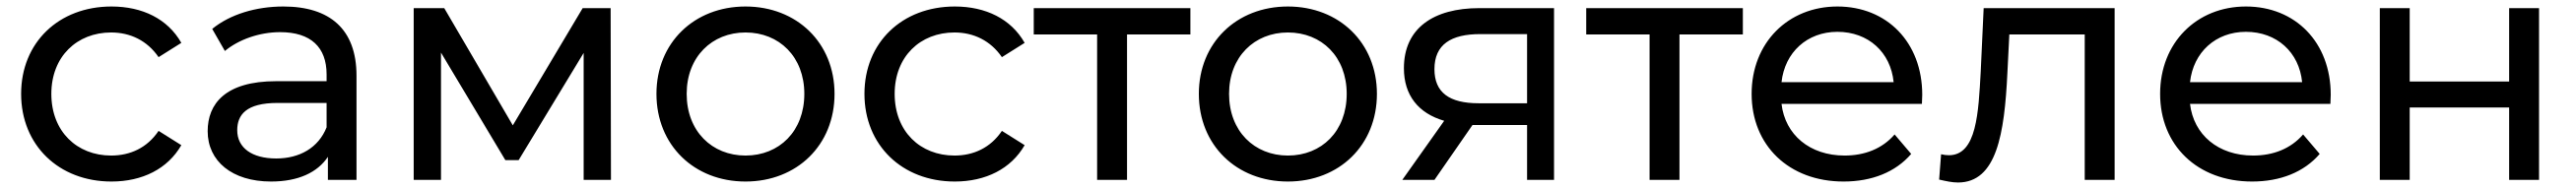

<svg xmlns="http://www.w3.org/2000/svg" viewBox="-20 -554 7928 582"><path d="M323 5C418 5 496 -34 538 -107L468 -151C433 -99 381 -75 322 -75C217 -75 138 -149 138 -265C138 -380 217 -454 322 -454C381 -454 433 -429 468 -378L538 -422C496 -496 418 -534 323 -534C161 -534 45 -423 45 -265C45 -107 161 5 323 5Z M985 -162C960 -99 902 -66 830 -66C755 -66 710 -99 710 -153C710 -200 737 -237 834 -237H985ZM814 5C898 5 957 -23 989 -71V0H1077V-321C1077 -464 995 -534 852 -534C768 -534 688 -510 633 -465L672 -397C714 -432 778 -455 842 -455C937 -455 985 -408 985 -325V-304H830C673 -304 619 -234 619 -150C619 -58 694 5 814 5Z M1337 -392 1535 -61H1576L1776 -391V0H1860L1859 -529H1773L1558 -168L1347 -529H1253V0H1337Z M2274 5C2432 5 2548 -107 2548 -265C2548 -422 2432 -534 2274 -534C2116 -534 2000 -422 2000 -265C2000 -107 2116 5 2274 5ZM2274 -75C2171 -75 2093 -150 2093 -265C2093 -379 2171 -454 2274 -454C2378 -454 2455 -379 2455 -265C2455 -150 2378 -75 2274 -75Z M2918 5C3013 5 3091 -34 3133 -107L3063 -151C3028 -99 2976 -75 2917 -75C2812 -75 2733 -149 2733 -265C2733 -380 2812 -454 2917 -454C2976 -454 3028 -429 3063 -378L3133 -422C3091 -496 3013 -534 2918 -534C2756 -534 2640 -423 2640 -265C2640 -107 2756 5 2918 5Z M3448 -448H3643V-529H3161V-448H3356V0H3448Z M3943 5C4101 5 4217 -107 4217 -265C4217 -422 4101 -534 3943 -534C3785 -534 3669 -422 3669 -265C3669 -107 3785 5 3943 5ZM3943 -75C3840 -75 3762 -150 3762 -265C3762 -379 3840 -454 3943 -454C4047 -454 4124 -379 4124 -265C4124 -150 4047 -75 3943 -75Z M4530 -236C4440 -236 4394 -269 4394 -341C4394 -417 4445 -449 4535 -449H4679V-236ZM4511 -169C4515 -169 4519 -169 4523 -169H4679V0H4762V-529H4532C4391 -529 4300 -467 4300 -344C4300 -260 4345 -205 4424 -182L4295 0H4394Z M5148 -448H5343V-529H4861V-448H5056V0H5148Z M5462 -301C5472 -393 5541 -456 5634 -456C5729 -456 5798 -393 5807 -301ZM5653 5C5740 5 5813 -24 5861 -80L5810 -140C5772 -96 5718 -75 5656 -75C5549 -75 5473 -139 5462 -234H5894C5894 -243 5895 -255 5895 -262C5895 -424 5786 -534 5634 -534C5482 -534 5370 -422 5370 -265C5370 -107 5484 5 5653 5Z M5947 -1C5969 4 5987 8 6005 8C6124 8 6148 -142 6157 -329L6163 -448H6395V0H6487V-529H6084L6075 -334C6068 -208 6063 -76 5977 -76C5970 -76 5961 -77 5953 -79Z M6719 -301C6729 -393 6798 -456 6891 -456C6986 -456 7055 -393 7064 -301ZM6910 5C6997 5 7070 -24 7118 -80L7067 -140C7029 -96 6975 -75 6913 -75C6806 -75 6730 -139 6719 -234H7151C7151 -243 7152 -255 7152 -262C7152 -424 7043 -534 6891 -534C6739 -534 6627 -422 6627 -265C6627 -107 6741 5 6910 5Z M7395 0V-223H7701V0H7793V-529H7701V-303H7395V-529H7303V0Z"/></svg>

Font: Montserrat-Alt1 Med
Style: Regular
Weight: 500
Designer: Differentunic
Foundry: Differentunic
Version: Version 7.222